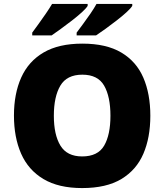

<svg xmlns="http://www.w3.org/2000/svg" viewBox="-20 -947 837 977"><path d="M745 -358Q745 -247 709.5 -164.5Q674 -82 597.5 -36Q521 10 398 10Q278 10 201 -36Q124 -82 87.5 -165Q51 -248 51 -359Q51 -470 88 -552.5Q125 -635 202 -680Q279 -725 399 -725Q521 -725 597.5 -679.5Q674 -634 709.5 -551.5Q745 -469 745 -358ZM254 -358Q254 -261 287.5 -206Q321 -151 398 -151Q478 -151 510 -206Q542 -261 542 -358Q542 -455 510 -511Q478 -567 399 -567Q320 -567 287 -511Q254 -455 254 -358ZM653 -917Q645 -904 623 -884Q601 -864 572.5 -842Q544 -820 516.5 -800Q489 -780 469 -767H370V-781Q384 -800 403 -825.5Q422 -851 440.5 -878Q459 -905 471 -927H653ZM426 -917Q418 -904 396 -884Q374 -864 345.5 -842Q317 -820 289.5 -800Q262 -780 243 -767H144V-781Q158 -800 176.5 -825.5Q195 -851 213.5 -878Q232 -905 245 -927H426Z"/></svg>

Font: Noto Sans Myanmar Black
Style: Regular
Weight: 900
Designer: Monotype Design Team
Foundry: Monotype Imaging Inc.
Version: Version 2.107; ttfautohint (v1.8.4.7-5d5b)